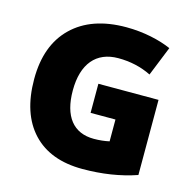

<svg xmlns="http://www.w3.org/2000/svg" viewBox="-107 -832 954 950"><g transform="rotate(15 370.0 -357.0)"><path d="M363.8 -269H491.2V-157.2C467.3 -151.9 440.9 -148.9 412.1 -148.9C307.1 -148.9 250 -220.7 250 -354C250 -490.2 314 -565.9 426.8 -565.9C488.3 -565.9 544.9 -553.2 596.2 -527.8L657.2 -679.2C598.1 -705.1 515.6 -724.1 425.8 -724.1C307.1 -724.1 215.3 -691.9 149.4 -627.9C83.5 -564 50.8 -474.1 50.8 -358.9C50.8 -240.7 81.1 -149.9 141.1 -85.9C201.2 -22 286.1 9.8 396 9.8C496.1 9.8 588.4 -4.4 671.9 -33.2V-418H363.8Z"/></g></svg>

Font: Sahel Black
Style: Bold
Weight: 900
Foundry: Saber Rastikerdar (saber.rastikerdar@gmail.com)
Version: Version 3.4.0